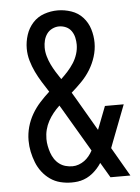

<svg xmlns="http://www.w3.org/2000/svg" viewBox="-53 -785 607 835"><g transform="rotate(-5 250.0 -367.5)"><path d="M226 8Q201 8 177 2Q153 -4 133 -18Q113 -32 98 -51.5Q83 -71 74 -94Q65 -117 60 -141Q55 -165 55 -190Q55 -220 63 -249Q71 -278 86 -304Q101 -330 121 -352Q141 -374 163 -394Q148 -417 134 -439.5Q120 -462 108.5 -486Q97 -510 89.5 -536Q82 -562 82 -589Q82 -619 91.5 -648.5Q101 -678 121.5 -700.5Q142 -723 171 -733Q200 -743 230 -743Q260 -743 289.5 -733Q319 -723 339.5 -700.5Q360 -678 369 -648.5Q378 -619 378 -589Q378 -558 368.5 -528Q359 -498 343 -472Q327 -446 305 -423.5Q283 -401 260 -381Q264 -375 267.5 -368.5Q271 -362 275 -356L360 -210L399 -311H481L421 -155Q418 -148 415.5 -140.5Q413 -133 410 -126L483 0H396L357 -66Q341 -41 317.5 -22Q294 -3 265 4L258 5L255 6Q247 7 240 7.5Q233 8 226 8ZM220 -444Q235 -458 249.5 -474Q264 -490 275.5 -508Q287 -526 293.5 -546.5Q300 -567 300 -588Q300 -603 296.5 -618.5Q293 -634 284 -647Q275 -660 260.5 -666.5Q246 -673 230 -673Q215 -673 200.5 -666Q186 -659 177 -646.5Q168 -634 164 -618.5Q160 -603 160 -587Q160 -568 165.5 -548.5Q171 -529 179.5 -511.5Q188 -494 198.5 -477Q209 -460 220 -444ZM236 -62Q250 -62 263.5 -67Q277 -72 288 -80Q299 -88 308 -99Q317 -110 324 -123L208 -320Q206 -323 204.5 -325.5Q203 -328 202 -330Q187 -316 174.5 -300.5Q162 -285 152.5 -267.5Q143 -250 138 -230.5Q133 -211 133 -190Q133 -175 136 -159.5Q139 -144 144 -129.5Q149 -115 157.5 -102Q166 -89 178.5 -79.5Q191 -70 206 -66Q221 -62 236 -62Z"/></g></svg>

Font: Iosevka Term
Style: Regular
Weight: 400
Monospace: yes
Designer: Belleve Invis
Foundry: Belleve Invis
Version: Version 30.0.1